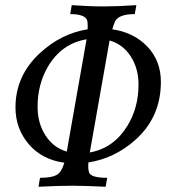

<svg xmlns="http://www.w3.org/2000/svg" viewBox="-20 -713 683 733"><path d="M234.9 -134.3 310.5 -563Q214.4 -546.9 162.1 -457Q123.5 -390.1 123.5 -305.2Q123.5 -242.7 153.6 -196Q183.6 -149.4 234.9 -134.3ZM322.8 -130.9Q414.6 -147.5 466.8 -233.4Q508.8 -302.2 508.8 -390.1Q508.8 -451.7 479.2 -497.6Q449.7 -543.5 398.4 -558.6ZM383.3 0Q303.2 -3.9 256.3 -3.9Q201.7 -3.9 127 0L132.8 -34.2Q175.3 -34.2 195.1 -44.4Q214.8 -54.7 225.6 -91.8Q140.1 -103.5 89.6 -162.8Q39.1 -222.2 39.1 -302.7Q39.1 -424.8 133.3 -511.2Q214.4 -585.4 314.5 -601.1L314.9 -613.3Q314.9 -622.1 314 -629.9Q310.5 -659.2 248 -659.2L253.9 -693.4Q317.9 -688.5 377.4 -688.5Q429.7 -688.5 500.5 -693.4L494.6 -659.2Q433.1 -659.2 419.4 -631.3Q413.6 -618.7 408.7 -601.1Q490.7 -589.4 542.5 -535.2Q594.2 -481 594.2 -400.4Q594.2 -266.6 497.6 -179.7Q418 -108.4 317.4 -92.8L316.9 -78.6Q316.9 -64 319.8 -55.2Q326.2 -34.2 389.2 -34.2Z"/></svg>

Font: Kelvinch
Style: Italic
Weight: 400
Italic angle: -10°
Designer: Paul James Miller
Foundry: High-Logic / Made with FontCreator
Version: Version 3.40;July 22, 2017;FontCreator 11.0.0.2388 64-bit